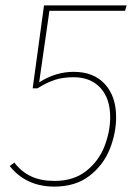

<svg xmlns="http://www.w3.org/2000/svg" viewBox="-20 -681 514 711"><path d="M443 -641H163L125 -376Q186 -415 253 -415Q327 -415 368.5 -369.5Q410 -324 410 -247Q410 -188 386.5 -129Q363 -70 311.5 -30Q260 10 181 10Q77 10 16 -66L33 -79Q59 -45 95 -28Q131 -11 182 -11Q253 -11 299.5 -48Q346 -85 367 -139.5Q388 -194 388 -247Q388 -317 351.5 -356Q315 -395 253 -395Q214 -395 184 -385.5Q154 -376 119 -354H101L143 -661H449Z"/></svg>

Font: Fira Sans Thin
Style: Italic
Weight: 250
Italic angle: -8°
Designer: Carrois Corporate & Edenspiekermann AG
Foundry: Carrois Corporate GbR & Edenspiekermann AG
Version: Version 4.203